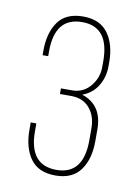

<svg xmlns="http://www.w3.org/2000/svg" viewBox="-61 -843 389 540"><g transform="rotate(10 134.0 -573.0)"><path d="M134 -800Q182 -800 205 -768.5Q228 -737 228 -686V-675Q228 -643 212.5 -618Q197 -593 169 -583Q228 -564 228 -494V-460Q228 -409 205 -377.5Q182 -346 134 -346Q85 -346 62.5 -377.5Q40 -409 40 -460V-481H56V-459Q56 -362 134 -362Q211 -362 211 -460V-494Q211 -529 192 -551.5Q173 -574 139 -574H107V-590H139Q171 -590 191.5 -615Q212 -640 211 -673V-686Q211 -784 134 -784Q56 -784 56 -687V-673H40V-686Q40 -737 62.5 -768.5Q85 -800 134 -800Z"/></g></svg>

Font: Bebas Neue Light
Style: Regular
Weight: 300
Designer: Ryoichi Tsunekawa
Foundry: Ryoichi Tsunekawa
Version: Version 1.003;PS 001.003;hotconv 1.0.70;makeotf.lib2.5.58329